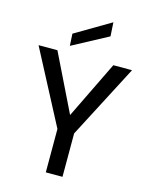

<svg xmlns="http://www.w3.org/2000/svg" viewBox="-136 -1026 868 1111"><g transform="rotate(15 298.0 -470.0)"><path d="M249 0V-260L18 -700H131L314 -326H284L466 -700H578L349 -260V0ZM194 -743 190 -815 402 -940 407 -857Z"/></g></svg>

Font: DM Sans 20pt Medium
Style: Regular
Weight: 500
Version: Version 4.004;gftools[0.9.30]